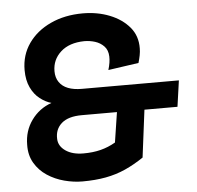

<svg xmlns="http://www.w3.org/2000/svg" viewBox="-52 -765 850 828"><g transform="rotate(-5 373.5 -351.0)"><path d="M272 10Q234 10 194 -0.5Q154 -11 120.5 -33Q87 -55 67 -89Q47 -123 48 -168Q48 -228 81 -274Q114 -320 168 -339Q143 -346 119 -364.5Q95 -383 80 -414.5Q65 -446 65 -490Q65 -555 100 -605Q135 -655 196.5 -683.5Q258 -712 336 -712Q399 -712 452 -691Q505 -670 537 -632Q569 -594 568 -540Q568 -526 565 -510.5Q562 -495 557 -478L425 -459Q435 -492 434 -517Q433 -545 417 -561.5Q401 -578 378.5 -585Q356 -592 332 -592Q267 -591 230 -557.5Q193 -524 193 -474Q193 -446 206.5 -426.5Q220 -407 244.5 -397.5Q269 -388 304 -388H395L379 -275H294Q235 -275 206 -249.5Q177 -224 179 -182Q180 -151 209.5 -130.5Q239 -110 287 -110Q328 -110 361.5 -118.5Q395 -127 426 -145L446 -275H370L385 -388H724L708 -275H565L539 -70Q499 -43 459 -25Q419 -7 373.5 1.5Q328 10 272 10Z"/></g></svg>

Font: Finlandica SemiBold
Style: Italic
Weight: 600
Italic angle: -8°
Designer: Niklas Ekholm, Juho Hiilivirta, Jaakko Suomalainen
Foundry: Helsinki Type Studio
Version: Version 1.063